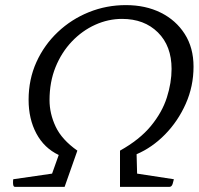

<svg xmlns="http://www.w3.org/2000/svg" viewBox="-20 -732 778 752"><path d="M40 0Q34 0 32.5 -5Q31 -10 31 -16Q31 -27 32 -30L184 -52L210 -125Q153 -152 122.5 -209Q92 -266 92 -341Q92 -421 122.5 -488.5Q153 -556 206.5 -606.5Q260 -657 328.5 -684.5Q397 -712 473 -712Q550 -712 609.5 -682.5Q669 -653 703.5 -599Q738 -545 738 -471Q738 -394 707.5 -325.5Q677 -257 626.5 -205.5Q576 -154 515 -128L517 -52L661 -30Q660 -26 656.5 -13Q653 0 643 0H450V-142Q527 -185 571 -238.5Q615 -292 633.5 -350Q652 -408 652 -462Q652 -552 598.5 -605Q545 -658 458 -658Q404 -658 353 -635Q302 -612 261.5 -569.5Q221 -527 197.5 -469Q174 -411 174 -340Q174 -287 198 -236Q222 -185 283 -142L233 0Z"/></svg>

Font: Mate
Style: Italic
Weight: 400
Italic angle: -10.8°
Designer: Eduardo Rodriguez Tunni
Foundry: Eduardo Rodriguez Tunni
Version: Version 1.003; ttfautohint (v1.8.4.7-5d5b);gftools[0.9.24]